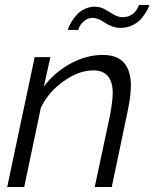

<svg xmlns="http://www.w3.org/2000/svg" viewBox="-20 -750 619 770"><path d="M351.1 -678.2Q332.5 -678.2 318.6 -666.5Q304.7 -654.8 299.8 -645Q294.9 -635.3 293.9 -629.9H252Q252.9 -635.3 257.3 -645Q261.7 -654.8 270.8 -668.7Q279.8 -682.6 291.5 -694.6Q303.2 -706.5 321.5 -714.8Q339.8 -723.1 359.9 -723.1Q382.3 -723.1 400.6 -712.6Q418.9 -702.1 436 -691.7Q453.1 -681.2 472.2 -681.2Q486.3 -681.2 498 -686Q509.8 -690.9 516.4 -697Q522.9 -703.1 528.1 -711.2Q533.2 -719.2 534.9 -723.4Q536.6 -727.5 537.1 -730H579.1Q577.6 -722.7 570.6 -709.7Q563.5 -696.8 550.5 -679.7Q537.6 -662.6 514.4 -650.4Q491.2 -638.2 463.9 -638.2Q444.8 -638.2 428.2 -644.5Q411.6 -650.9 401.6 -658.2Q391.6 -665.5 378.2 -671.9Q364.7 -678.2 351.1 -678.2ZM119.1 -521H182.1L155.8 -402.8Q198.2 -460 262.7 -494.9Q327.1 -529.8 392.1 -529.8Q504.9 -529.8 504.9 -405.8Q504.9 -367.2 492.2 -305.2L428.2 0H359.9L421.9 -291Q432.1 -349.1 432.1 -376Q432.1 -467.8 354 -467.8Q296.9 -467.8 236.1 -425Q175.3 -382.3 144 -318.8L77.1 0H8.8Z"/></svg>

Font: Rawline
Style: Italic
Weight: 400
Italic angle: -12°
Designer: Matt McInerney, Pablo Impallari, Rodrigo Fuenzalida
Foundry: Matt McInerney, Pablo Impallari, Rodrigo Fuenzalida
Version: Version 4.020;PS 004.020;hotconv 1.0.88;makeotf.lib2.5.64775